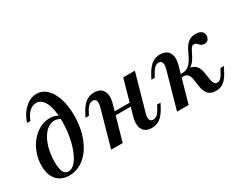

<svg xmlns="http://www.w3.org/2000/svg" viewBox="-80 -1016 1764 1412"><g transform="rotate(-30 801.5 -310.0)"><path d="M189.5 11.3Q121.8 11.3 83.9 -31.9Q46 -75 46 -153.2Q46 -208.1 64.1 -257.7Q82.3 -307.3 113.7 -345.6Q145.2 -383.9 186.3 -405.6Q227.4 -427.4 273.4 -427.4Q317.7 -427.4 345.2 -404V-377.4Q336.3 -385.5 322.2 -389.9Q308.1 -394.4 292.7 -394.4Q261.3 -394.4 234.3 -374.2Q207.3 -354 186.7 -317.3Q166.1 -280.6 154.8 -231.9Q143.5 -183.1 143.5 -126.6Q143.5 -71 156.9 -44.4Q170.2 -17.7 197.6 -17.7Q226.6 -17.7 252.4 -45.2Q278.2 -72.6 298 -120.6Q317.7 -168.5 329.4 -229.8Q341.1 -291.1 341.1 -358.9Q341.1 -426.6 329.4 -475Q317.7 -523.4 295.2 -548.8Q272.6 -574.2 241.9 -574.2Q210.5 -574.2 183.9 -549.6Q157.3 -525 139.5 -479.8H111.3Q133.1 -547.6 179 -589.1Q225 -630.6 276.6 -630.6Q325.8 -630.6 362.1 -596Q398.4 -561.3 419 -499.2Q439.5 -437.1 439.5 -355.6Q439.5 -276.6 421 -209.7Q402.4 -142.7 369 -93.1Q335.5 -43.5 289.5 -16.1Q243.5 11.3 189.5 11.3Z M548.4 0 635.5 -309.7Q644.4 -342.7 638.3 -361.3Q632.3 -379.8 610.5 -379.8Q592.7 -379.8 577 -366.9Q561.3 -354 546.8 -325.8L531.5 -297.6H502.4L520.2 -331.5Q546.8 -381.5 577.4 -404.4Q608.1 -427.4 648.4 -427.4Q686.3 -427.4 707.7 -410.1Q729 -392.7 734.3 -361.3Q739.5 -329.8 728.2 -288.7L646.8 0ZM654.8 -202.4 662.9 -231.5H888.7L880.6 -202.4ZM890.3 11.3Q852.4 11.3 831 -6Q809.7 -23.4 804.4 -54.8Q799.2 -86.3 810.5 -127.4L891.1 -416.1H990.3L903.2 -106.5Q893.5 -72.6 900 -54.4Q906.5 -36.3 928.2 -36.3Q946 -36.3 961.7 -49.2Q977.4 -62.1 991.9 -90.3L1007.3 -118.5H1036.3L1018.5 -84.7Q991.9 -34.7 961.3 -11.7Q930.6 11.3 890.3 11.3Z M1433.1 11.3Q1392.7 11.3 1371 -10.9Q1349.2 -33.1 1341.1 -80.6L1332.3 -141.1Q1329 -164.5 1321.8 -177.4Q1314.5 -190.3 1303.6 -196Q1292.7 -201.6 1276.6 -201.6H1244.4L1250 -225.8H1277.4Q1311.3 -225.8 1332.3 -240.3Q1353.2 -254.8 1367.3 -277.8Q1381.5 -300.8 1393.1 -326.6Q1404.8 -352.4 1419.4 -375.4Q1433.9 -398.4 1455.6 -412.9Q1477.4 -427.4 1510.5 -427.4Q1541.9 -427.4 1559.3 -414.1Q1576.6 -400.8 1576.6 -376.6Q1576.6 -356.5 1564.5 -343.1Q1552.4 -329.8 1532.3 -329.8Q1519.4 -329.8 1510.5 -335.5Q1501.6 -341.1 1494.4 -348.8Q1487.1 -356.5 1479.8 -362.1Q1472.6 -367.7 1462.9 -367.7Q1447.6 -367.7 1437.1 -351.6Q1426.6 -335.5 1415.7 -312.1Q1404.8 -288.7 1388.3 -265.3Q1371.8 -241.9 1343.5 -226.6L1345.2 -234.7Q1383.1 -227.4 1402 -206.5Q1421 -185.5 1427.4 -141.1L1435.5 -87.1Q1440.3 -61.3 1448.8 -48.8Q1457.3 -36.3 1471.8 -36.3Q1487.9 -36.3 1501.6 -49.2Q1515.3 -62.1 1529.8 -90.3L1545.2 -118.5H1574.2L1550 -71.8Q1537.1 -47.6 1520.6 -28.6Q1504 -9.7 1482.7 0.8Q1461.3 11.3 1433.1 11.3ZM1108.1 0 1195.2 -309.7Q1204.8 -343.5 1198 -362.1Q1191.1 -380.6 1170.2 -380.6Q1152.4 -380.6 1136.7 -366.9Q1121 -353.2 1106.5 -325.8L1091.1 -297.6H1062.1L1079.8 -331.5Q1096 -361.3 1114.5 -382.7Q1133.1 -404 1156.5 -415.7Q1179.8 -427.4 1208.1 -427.4Q1262.9 -427.4 1284.3 -389.9Q1305.6 -352.4 1287.9 -288.7L1206.5 0Z"/></g></svg>

Font: Playfair 5pt SemiExpanded Light SemiBold
Style: Italic
Weight: 600
Italic angle: -15.6°
Version: Version 2.001;gftools[0.9.30]